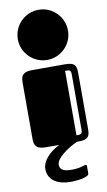

<svg xmlns="http://www.w3.org/2000/svg" viewBox="-117 -926 683 1225"><g transform="rotate(-10 225.0 -313.5)"><path d="M45 -68C45 -23 58 0 120 0H206C137 35 92 87 92 135C92 218 167 245 238 245C266 245 312 241 337 230C350 225 357 222 357 210V163C357 157 354 155 350 155C336 155 317 170 255 170C198 170 181 151 181 124C181 83 255 30 321 0H334C395 0 405 -22 405 -67V-432C405 -479 395 -500 334 -500H120C58 -500 45 -477 45 -432ZM63 -709C63 -620 136 -547 226 -547C315 -547 388 -620 388 -709C388 -799 315 -872 226 -872C136 -872 63 -799 63 -709ZM363 -72C363 -43 356 -41 325 -41V-459C356 -459 363 -457 363 -428Z"/></g></svg>

Font: Fascinate Inline
Style: Regular
Weight: 900
Designer: Astigmatic (AOETI)
Foundry: Astigmatic (AOETI)
Version: Version 1.000